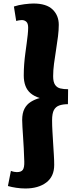

<svg xmlns="http://www.w3.org/2000/svg" viewBox="-20 -842 480 1091"><path d="M366 -250Q338 -250 317.5 -243Q297 -236 286.5 -217Q276 -198 276 -158Q276 -128 278 -94.5Q280 -61 282 -27Q284 7 286 38Q288 69 288 95Q288 161 243 195Q198 229 124 229Q99 229 72 225Q45 221 25 215L42 129Q52 133 61 134.5Q70 136 76 136Q101 136 110 122.5Q119 109 118 76Q117 37 115 1Q113 -35 111 -65.5Q109 -96 107.5 -120.5Q106 -145 106 -160Q106 -199 119 -224Q132 -249 155.5 -263.5Q179 -278 206 -285Q174 -295 154 -312Q134 -329 124.5 -354.5Q115 -380 115 -413Q115 -447 117.5 -478.5Q120 -510 124 -539.5Q128 -569 131.5 -595Q135 -621 137.5 -644Q140 -667 140 -685Q140 -709 129.5 -718.5Q119 -728 104 -728Q97 -728 88 -726.5Q79 -725 72 -723L59 -805Q86 -814 118.5 -818Q151 -822 170 -822Q244 -822 279 -788Q314 -754 314 -701Q314 -672 309.5 -635Q305 -598 298.5 -558.5Q292 -519 287 -480.5Q282 -442 282 -409Q282 -376 293 -360Q304 -344 323 -339.5Q342 -335 367 -335Z"/></svg>

Font: Literata ExtraBold
Style: Italic
Weight: 800
Italic angle: -2°
Designer: Latin by Veronika Burian and Jose Scaglione. Greek by Irene Vlachou. Cyrillic by Vera Evstafieva
Foundry: TypeTogether
Version: Version 3.002